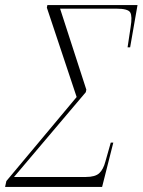

<svg xmlns="http://www.w3.org/2000/svg" viewBox="-78 -734 560 754"><path d="M-58 0 -53 -23 223 -353 106 -704 108 -714H462L433 -548H423L435 -628Q442 -670 433.5 -685Q425 -700 379 -700H158L261 -382L259 -372L-23 -39H259Q296 -39 312 -54Q328 -69 336 -100L357 -174H367L323 0Z"/></svg>

Font: Noto Serif Display Condensed ExtraLight
Style: Italic
Weight: 200
Width: 3
Italic angle: -12°
Designer: Monotype Design Team
Foundry: Monotype Imaging Inc.
Version: Version 2.009